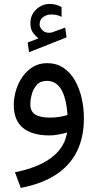

<svg xmlns="http://www.w3.org/2000/svg" viewBox="-20 -670 484 952"><path d="M170.9 -480 117.2 -459 124 -411.1 310.1 -484.9 303.2 -533.2 238.8 -509.8Q237.3 -509.3 236.1 -508.8Q234.9 -508.3 233.9 -508.3Q206.5 -504.4 191.7 -518.8Q176.8 -533.2 176.3 -548.3Q176.3 -572.8 194.1 -585.4Q211.9 -598.1 232.9 -598.1Q244.1 -598.1 257.3 -596.2Q270.5 -594.2 285.6 -586.4L285.2 -634.8Q271.5 -643.1 257.1 -646.7Q242.7 -650.4 226.1 -650.4Q189 -650.4 159.9 -623.5Q130.9 -596.7 130.9 -554.7Q130.9 -525.9 142.6 -509.3Q154.3 -492.7 170.9 -480ZM396 -83.5Q396 -135.3 384.8 -184.1Q373.5 -232.9 351.1 -272Q328.6 -311 294.2 -334Q259.8 -356.9 213.4 -356.9Q174.3 -356.9 143.6 -338.4Q112.8 -319.8 91.6 -289.3Q70.3 -258.8 59.3 -222.4Q48.3 -186 48.3 -149.9Q48.3 -73.7 93.5 -36.1Q138.7 1.5 226.6 1.5Q245.1 1.5 269.5 -2.9Q293.9 -7.3 312.5 -13.2Q304.7 37.1 272 76.4Q239.3 115.7 184.3 142.6Q129.4 169.4 54.2 184.1L83 261.7Q187 241.7 256.6 196.5Q326.2 151.4 361.1 81.3Q396 11.2 396 -83.5ZM229 -86.9Q179.2 -86.9 154.8 -102.1Q130.4 -117.2 130.4 -152.8Q130.4 -174.8 137.5 -201.9Q144.5 -229 162.4 -249Q180.2 -269 212.4 -269Q235.8 -269 253.7 -258.1Q271.5 -247.1 284.2 -225.3Q296.9 -203.6 304.4 -172.1Q312 -140.6 314.5 -99.6Q293.5 -93.3 271.5 -90.1Q249.5 -86.9 229 -86.9Z"/></svg>

Font: Vazirmatn NL
Style: Regular
Weight: 400
Designer: Saber Rastikerdar
Foundry: Saber Rastikerdar
Version: Version 33.003